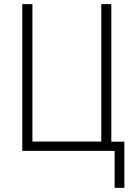

<svg xmlns="http://www.w3.org/2000/svg" viewBox="-20 -734 652 934"><path d="M585 -44.9V179.7H537.6V0H88.4V-713.9H137.7V-45.4H472.7V-713.9H521.5V-44.9Z"/></svg>

Font: Open Sans SemiCondensed Light
Style: Regular
Weight: 300
Width: 4
Designer: Monotype Design Team
Foundry: Monotype Imaging Inc.
Version: Version 3.000